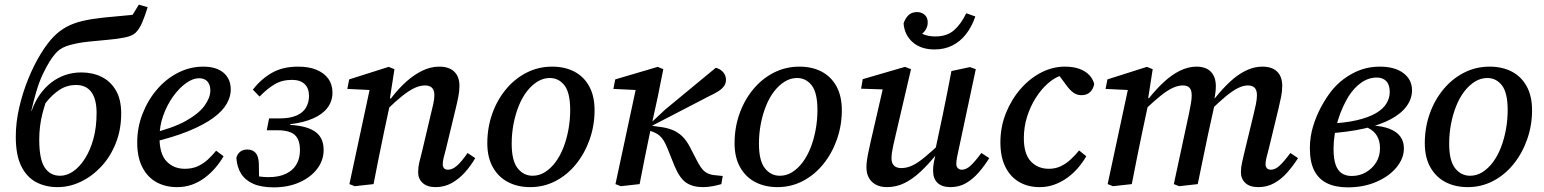

<svg xmlns="http://www.w3.org/2000/svg" viewBox="-20 -793 6652 827"><path d="M228 13Q176 13 135.5 -8.5Q95 -30 71.5 -77.5Q48 -125 48 -204Q48 -265 62.5 -328.5Q77 -392 101 -451.5Q125 -511 154.5 -559.5Q184 -608 213 -637Q238 -662 268 -678Q298 -694 337 -703Q376 -712 428 -717.5Q480 -723 551 -729L578 -773L616 -762Q604 -723 592 -695Q580 -667 563 -651Q549 -638 517 -631.5Q485 -625 443.5 -621.5Q402 -618 360 -613.5Q318 -609 282.5 -599.5Q247 -590 227 -571Q210 -554 194 -528.5Q178 -503 163 -470.5Q148 -438 136.5 -399Q125 -360 115 -316L116 -315Q130 -355 152 -386Q174 -417 201.5 -438Q229 -459 261.5 -470Q294 -481 330 -481Q379 -481 417.5 -462Q456 -443 479 -404Q502 -365 502 -304Q502 -234 478.5 -175.5Q455 -117 415.5 -75Q376 -33 327.5 -10Q279 13 228 13ZM239 -36Q268 -36 295.5 -55Q323 -74 346 -110Q369 -146 382.5 -195.5Q396 -245 396 -306Q396 -366 373.5 -396.5Q351 -427 307 -427Q269 -427 237 -406.5Q205 -386 176 -349Q169 -328 162.5 -302.5Q156 -277 152.5 -249Q149 -221 149 -192Q149 -107 172.5 -71.5Q196 -36 239 -36Z M743 13Q692 13 653.5 -8.5Q615 -30 593 -73Q571 -116 571 -179Q571 -244 594 -303Q617 -362 656.5 -408Q696 -454 747.5 -480Q799 -506 855 -506Q912 -506 943 -479.5Q974 -453 974 -407Q974 -377 956.5 -346Q939 -315 899 -285.5Q859 -256 793.5 -229Q728 -202 631 -179L629 -218Q725 -241 781 -272.5Q837 -304 861.5 -338.5Q886 -373 886 -403Q886 -428 873.5 -442Q861 -456 837 -456Q811 -456 781.5 -435Q752 -414 726 -378Q700 -342 683.5 -296.5Q667 -251 667 -201Q667 -130 697.5 -98Q728 -66 776 -66Q808 -66 832 -77Q856 -88 875.5 -106Q895 -124 911 -144L943 -120Q928 -94 907.5 -70Q887 -46 861.5 -27Q836 -8 806.5 2.5Q777 13 743 13Z M1159 14Q1105 14 1070.5 -1.5Q1036 -17 1018.5 -45Q1001 -73 998 -113Q1002 -129 1014 -139Q1026 -149 1045 -149Q1068 -149 1081 -134.5Q1094 -120 1095 -87L1096 -14L1050 -44Q1068 -37 1091.5 -33.5Q1115 -30 1137 -30Q1181 -30 1211.5 -44.5Q1242 -59 1257 -85Q1272 -111 1272 -146Q1272 -176 1262.5 -195Q1253 -214 1231.5 -223Q1210 -232 1175 -232H1129L1139 -283H1184Q1229 -283 1257.5 -295.5Q1286 -308 1298.5 -330.5Q1311 -353 1311 -380Q1311 -413 1292 -431Q1273 -449 1238 -449Q1195 -449 1163 -430Q1131 -411 1098 -377L1069 -407Q1105 -453 1151.5 -479.5Q1198 -506 1264 -506Q1310 -506 1343 -492.5Q1376 -479 1394 -454Q1412 -429 1412 -394Q1412 -358 1391.5 -330Q1371 -302 1330 -283.5Q1289 -265 1230 -258V-255Q1302 -251 1338 -225.5Q1374 -200 1374 -147Q1374 -102 1346 -65.5Q1318 -29 1269.5 -7.5Q1221 14 1159 14Z M1508 9 1485 0 1578 -434 1601 -404 1476 -410 1484 -451 1654 -505 1679 -495 1658 -360 1662 -355 1634 -224Q1622 -168 1611 -112Q1600 -56 1589 0ZM1856 13Q1820 13 1800.5 -5Q1781 -23 1781 -51Q1781 -72 1786 -93.5Q1791 -115 1798 -141L1835 -298Q1841 -322 1846 -344Q1851 -366 1851 -383Q1851 -405 1840.5 -415Q1830 -425 1811 -425Q1789 -425 1765.5 -414Q1742 -403 1713 -380Q1684 -357 1647 -321L1646 -369H1664Q1695 -410 1729 -440.5Q1763 -471 1799 -488.5Q1835 -506 1872 -506Q1914 -506 1936.5 -484.5Q1959 -463 1959 -423Q1959 -401 1954 -375.5Q1949 -350 1943 -326L1901 -152Q1895 -131 1891 -114Q1887 -97 1887 -86Q1887 -75 1892.5 -68.5Q1898 -62 1910 -62Q1928 -62 1947.5 -78.5Q1967 -95 1994 -134L2027 -112Q2008 -79 1982.5 -50.5Q1957 -22 1925.5 -4.5Q1894 13 1856 13Z M2264 13Q2210 13 2168.5 -8.5Q2127 -30 2103 -72.5Q2079 -115 2079 -176Q2079 -243 2100 -302.5Q2121 -362 2159 -408Q2197 -454 2248 -480Q2299 -506 2358 -506Q2413 -506 2454 -484.5Q2495 -463 2518 -421Q2541 -379 2541 -318Q2541 -253 2520 -193Q2499 -133 2461.5 -86.5Q2424 -40 2373.5 -13.5Q2323 13 2264 13ZM2274 -36Q2303 -36 2328 -52Q2353 -68 2373 -95Q2393 -122 2407 -158Q2421 -194 2428.5 -235.5Q2436 -277 2436 -319Q2436 -393 2411.5 -425Q2387 -457 2348 -457Q2320 -457 2295 -441.5Q2270 -426 2249.5 -399.5Q2229 -373 2214.5 -337Q2200 -301 2192 -259.5Q2184 -218 2184 -174Q2184 -101 2209.5 -68.5Q2235 -36 2274 -36Z M2654 9 2631 0 2724 -434 2747 -404 2622 -410 2630 -451 2813 -505 2837 -495 2813 -375 2780 -224Q2768 -168 2757 -112Q2746 -56 2735 0ZM3087 0Q3071 5 3049.5 9Q3028 13 3007 13Q2965 13 2936.5 -5.5Q2908 -24 2885 -79L2855 -154Q2845 -179 2834.5 -193.5Q2824 -208 2811 -216Q2798 -224 2779 -230L2761 -235V-264H2784L2845 -321L3063 -501Q3081 -497 3094 -483Q3107 -469 3107 -449Q3107 -434 3098.5 -422Q3090 -410 3073.5 -399.5Q3057 -389 3031 -377L2788 -251H2790L2818 -247Q2853 -243 2877 -233Q2901 -223 2919 -205.5Q2937 -188 2951 -161L2980 -105Q2999 -67 3015 -54.5Q3031 -42 3054 -39L3093 -35Z M3329 13Q3275 13 3233.5 -8.5Q3192 -30 3168 -72.5Q3144 -115 3144 -176Q3144 -243 3165 -302.5Q3186 -362 3224 -408Q3262 -454 3313 -480Q3364 -506 3423 -506Q3478 -506 3519 -484.5Q3560 -463 3583 -421Q3606 -379 3606 -318Q3606 -253 3585 -193Q3564 -133 3526.5 -86.5Q3489 -40 3438.5 -13.5Q3388 13 3329 13ZM3339 -36Q3368 -36 3393 -52Q3418 -68 3438 -95Q3458 -122 3472 -158Q3486 -194 3493.5 -235.5Q3501 -277 3501 -319Q3501 -393 3476.5 -425Q3452 -457 3413 -457Q3385 -457 3360 -441.5Q3335 -426 3314.5 -399.5Q3294 -373 3279.5 -337Q3265 -301 3257 -259.5Q3249 -218 3249 -174Q3249 -101 3274.5 -68.5Q3300 -36 3339 -36Z M3800 13Q3773 13 3753 2.5Q3733 -8 3722.5 -27Q3712 -46 3712 -72Q3712 -96 3718 -126Q3724 -156 3730 -182L3789 -438L3811 -407L3689 -411L3696 -452L3878 -505L3904 -495L3835 -199Q3831 -182 3827.5 -166.5Q3824 -151 3822 -137Q3820 -123 3820 -111Q3820 -90 3831 -79.5Q3842 -69 3862 -69Q3886 -69 3909.5 -80Q3933 -91 3962.5 -115.5Q3992 -140 4032 -177L4037 -130H4015Q3979 -85 3944.5 -53Q3910 -21 3875 -4Q3840 13 3800 13ZM4074 13Q4038 13 4018.5 -5Q3999 -23 3999 -59Q3999 -75 4002 -92Q4005 -109 4010 -130H4005L4041 -300Q4051 -347 4060 -393.5Q4069 -440 4078 -487L4158 -504L4183 -495L4111 -157Q4106 -136 4102.5 -117Q4099 -98 4099 -87Q4099 -76 4105.5 -69Q4112 -62 4123 -62Q4141 -62 4159.5 -78.5Q4178 -95 4207 -134L4241 -112Q4220 -78 4195 -49.5Q4170 -21 4140.5 -4Q4111 13 4074 13ZM4005 -580Q3947 -580 3911.5 -611Q3876 -642 3872 -692Q3878 -712 3892 -726.5Q3906 -741 3930 -741Q3949 -741 3962.5 -729.5Q3976 -718 3976 -696Q3976 -674 3960.5 -656Q3945 -638 3921 -630L3911 -678Q3930 -657 3954 -646.5Q3978 -636 4009 -636Q4059 -636 4089.5 -663Q4120 -690 4142 -736L4181 -722Q4166 -678 4141 -646Q4116 -614 4082 -597Q4048 -580 4005 -580Z M4458 13Q4408 13 4370 -9Q4332 -31 4310.5 -74Q4289 -117 4289 -180Q4289 -246 4312.5 -305Q4336 -364 4375.5 -409.5Q4415 -455 4464.5 -480.5Q4514 -506 4566 -506Q4603 -506 4629 -496.5Q4655 -487 4671 -470.5Q4687 -454 4693 -432Q4690 -411 4676 -397Q4662 -383 4638 -383Q4618 -383 4602 -395Q4586 -407 4570 -430L4530 -484H4583V-468H4551Q4523 -459 4494.5 -434.5Q4466 -410 4442 -372.5Q4418 -335 4404 -290.5Q4390 -246 4390 -198Q4390 -130 4420 -98Q4450 -66 4498 -66Q4526 -66 4549 -77Q4572 -88 4591.5 -106Q4611 -124 4628 -145L4659 -120Q4644 -94 4623 -69.5Q4602 -45 4576 -26.5Q4550 -8 4520.5 2.5Q4491 13 4458 13Z M4774 9 4751 0 4844 -434 4867 -404 4742 -410 4750 -451 4920 -505 4945 -495 4924 -360H4929L4900 -224Q4888 -168 4877 -112Q4866 -56 4855 0ZM5059 9 5036 0 5102 -307Q5106 -328 5109.5 -347Q5113 -366 5113 -382Q5113 -405 5103.5 -415Q5094 -425 5075 -425Q5054 -425 5030.5 -414Q5007 -403 4978.5 -380Q4950 -357 4913 -322L4912 -370H4929Q4960 -409 4993.5 -440Q5027 -471 5062.5 -488.5Q5098 -506 5134 -506Q5174 -506 5195.5 -484Q5217 -462 5217 -421Q5217 -402 5213.5 -382Q5210 -362 5207 -347L5212 -344L5184 -217Q5173 -163 5161.5 -109Q5150 -55 5139 0ZM5400 13Q5363 13 5344 -5Q5325 -23 5325 -51Q5325 -72 5330 -93.5Q5335 -115 5341 -141L5379 -298Q5385 -322 5389.5 -344Q5394 -366 5394 -383Q5394 -405 5384 -415Q5374 -425 5355 -425Q5335 -425 5312 -413.5Q5289 -402 5260.5 -378.5Q5232 -355 5194 -318L5193 -370H5213Q5244 -409 5277 -440Q5310 -471 5345.5 -488.5Q5381 -506 5417 -506Q5459 -506 5481 -484.5Q5503 -463 5503 -423Q5503 -401 5498 -375.5Q5493 -350 5487 -326L5445 -152Q5439 -131 5435 -114Q5431 -97 5431 -86Q5431 -75 5437 -68.5Q5443 -62 5454 -62Q5472 -62 5490.5 -78.5Q5509 -95 5538 -134L5571 -112Q5550 -79 5525 -50.5Q5500 -22 5469 -4.5Q5438 13 5400 13Z M5785 14Q5733 14 5696.5 -3.5Q5660 -21 5641 -58Q5622 -95 5622 -154Q5622 -204 5636 -249.5Q5650 -295 5671 -333.5Q5692 -372 5714 -400Q5751 -447 5805.5 -476.5Q5860 -506 5923 -506Q5988 -506 6025 -478Q6062 -450 6062 -404Q6062 -368 6039 -336Q6016 -304 5970.5 -279.5Q5925 -255 5856.5 -239.5Q5788 -224 5696 -218V-260Q5772 -263 5823.5 -275Q5875 -287 5906.5 -305.5Q5938 -324 5952 -347.5Q5966 -371 5966 -397Q5966 -428 5951 -443.5Q5936 -459 5911 -459Q5875 -459 5844 -437.5Q5813 -416 5788 -377Q5776 -357 5764 -331Q5752 -305 5743 -275.5Q5734 -246 5729 -214.5Q5724 -183 5724 -152Q5724 -109 5733 -83.5Q5742 -58 5759.5 -46.5Q5777 -35 5802 -35Q5836 -35 5863.5 -51Q5891 -67 5907.5 -93.5Q5924 -120 5924 -154Q5924 -180 5915.5 -199Q5907 -218 5891 -230.5Q5875 -243 5851 -250L5891 -275L5888 -253Q5935 -250 5965.5 -238Q5996 -226 6011.5 -205Q6027 -184 6027 -154Q6027 -111 5995.5 -72.5Q5964 -34 5909 -10Q5854 14 5785 14Z M6302 13Q6248 13 6206.5 -8.5Q6165 -30 6141 -72.5Q6117 -115 6117 -176Q6117 -243 6138 -302.5Q6159 -362 6197 -408Q6235 -454 6286 -480Q6337 -506 6396 -506Q6451 -506 6492 -484.5Q6533 -463 6556 -421Q6579 -379 6579 -318Q6579 -253 6558 -193Q6537 -133 6499.5 -86.5Q6462 -40 6411.5 -13.5Q6361 13 6302 13ZM6312 -36Q6341 -36 6366 -52Q6391 -68 6411 -95Q6431 -122 6445 -158Q6459 -194 6466.5 -235.5Q6474 -277 6474 -319Q6474 -393 6449.5 -425Q6425 -457 6386 -457Q6358 -457 6333 -441.5Q6308 -426 6287.5 -399.5Q6267 -373 6252.5 -337Q6238 -301 6230 -259.5Q6222 -218 6222 -174Q6222 -101 6247.5 -68.5Q6273 -36 6312 -36Z"/></svg>

Font: Source Serif 4 Medium
Style: Italic
Weight: 500
Italic angle: -12°
Designer: Frank Grießhammer
Foundry: Adobe Systems Incorporated
Version: Version 4.004;hotconv 1.0.116;makeotfexe 2.5.65601